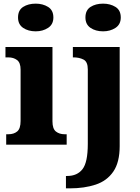

<svg xmlns="http://www.w3.org/2000/svg" viewBox="-20 -794 769 1054"><path d="M176 -622Q135 -622 107 -641Q79 -660 79 -698Q79 -738 107 -756Q135 -774 176 -774Q215 -774 244 -756Q273 -738 273 -698Q273 -660 244 -641Q215 -622 176 -622ZM14 0V-57H26Q56 -57 74.5 -72.5Q93 -88 93 -130V-412Q93 -450 73.5 -464.5Q54 -479 26 -479H10V-536H268V-128Q268 -87 287 -72Q306 -57 335 -57H346V0ZM546 -622Q505 -622 477 -641Q449 -660 449 -698Q449 -738 477 -756Q505 -774 546 -774Q585 -774 614 -756Q643 -738 643 -698Q643 -660 614 -641Q585 -622 546 -622ZM342 240V172H349Q404 172 433 134.5Q462 97 462 -4V-413Q462 -455 438.5 -467Q415 -479 384 -479H380V-536H637V8Q637 97 602 148Q567 199 505 219.5Q443 240 363 240Z"/></svg>

Font: Noto Serif Sinhala ExtraBold
Style: Regular
Weight: 800
Designer: Jelle Bosma - Monotype Design Team
Foundry: Monotype Imaging Inc.
Version: Version 2.007; ttfautohint (v1.8.4.7-5d5b)